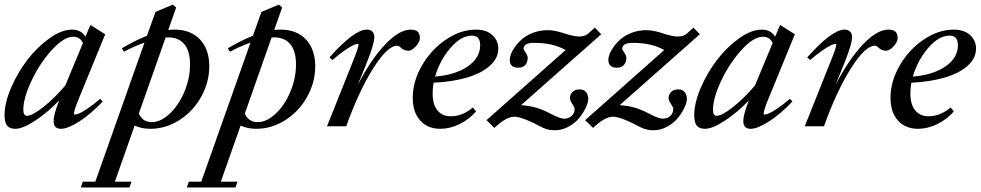

<svg xmlns="http://www.w3.org/2000/svg" viewBox="-20 -555 4311 844"><path d="M46.9 11.2Q22.5 11.2 11.2 -2.9Q0 -17.1 0 -48.3Q0 -102.5 28.8 -169.4Q57.6 -236.3 100.6 -292.2Q143.6 -348.1 197.3 -386.5Q251 -424.8 296.9 -424.8Q336.9 -424.8 355.5 -393.6L377.4 -445.3L442.4 -404.3L329.1 -127.9Q305.2 -70.8 305.2 -55.7Q305.2 -51.3 309.1 -51.3Q315.4 -51.3 327.1 -55.9Q338.9 -60.5 364.3 -77.4Q389.6 -94.2 420.4 -120.6L431.6 -108.9Q378.9 -53.2 328.4 -21Q277.8 11.2 248 11.2Q215.8 11.2 215.8 -22Q214.8 -49.8 240.2 -113.3Q188.5 -60.1 134.3 -24.4Q80.1 11.2 46.9 11.2ZM82.5 -72.8Q82.5 -45.9 98.6 -45.9Q122.1 -45.9 170.9 -84.7Q219.7 -123.5 267.1 -179.2L344.7 -366.2Q331.1 -393.6 302.2 -393.6Q260.7 -393.6 207.8 -335.2Q154.8 -276.9 118.7 -200.4Q82.5 -124 82.5 -72.8Z M640.6 11.2Q602.5 11.2 571.8 -2.9L484.9 243.7H558.1L549.3 269H335.4L344.2 243.7H398.9L615.2 -367.7Q568.4 -351.1 524.9 -327.6L515.6 -342.8Q576.7 -378.4 626 -397.9L663.6 -502.9L740.2 -534.7L754.4 -522L719.7 -423.3Q733.4 -424.8 747.1 -424.8Q818.8 -424.8 859.4 -381.1Q899.9 -337.4 899.9 -264.2Q899.9 -193.4 864.5 -129.6Q829.1 -65.9 768.8 -27.3Q708.5 11.2 640.6 11.2ZM720.2 -390.6Q718.3 -390.6 714.1 -390.4Q710 -390.1 708 -390.1L590.3 -55.7Q606.4 -18.1 647.5 -18.1Q685.5 -18.1 724.9 -54.2Q764.2 -90.3 789.8 -150.1Q815.4 -210 815.4 -272Q815.4 -329.6 790.8 -360.1Q766.1 -390.6 720.2 -390.6Z M1106.4 11.2Q1068.4 11.2 1037.6 -2.9L950.7 243.7H1023.9L1015.1 269H801.3L810.1 243.7H864.7L1081.1 -367.7Q1034.2 -351.1 990.7 -327.6L981.4 -342.8Q1042.5 -378.4 1091.8 -397.9L1129.4 -502.9L1206.1 -534.7L1220.2 -522L1185.5 -423.3Q1199.2 -424.8 1212.9 -424.8Q1284.7 -424.8 1325.2 -381.1Q1365.7 -337.4 1365.7 -264.2Q1365.7 -193.4 1330.3 -129.6Q1294.9 -65.9 1234.6 -27.3Q1174.3 11.2 1106.4 11.2ZM1186 -390.6Q1184.1 -390.6 1179.9 -390.4Q1175.8 -390.1 1173.8 -390.1L1056.2 -55.7Q1072.3 -18.1 1113.3 -18.1Q1151.4 -18.1 1190.7 -54.2Q1230 -90.3 1255.6 -150.1Q1281.2 -210 1281.2 -272Q1281.2 -329.6 1256.6 -360.1Q1231.9 -390.6 1186 -390.6Z M1417.5 0 1530.8 -283.7Q1556.2 -346.7 1556.2 -358.4Q1556.2 -362.3 1552.2 -362.3Q1546.4 -362.3 1533.2 -356.4Q1520 -350.6 1494.9 -333.3Q1469.7 -315.9 1441.4 -291L1428.2 -302.7Q1537.1 -424.8 1592.3 -424.8Q1608.4 -424.8 1616.9 -416Q1625.5 -407.2 1625.5 -391.6Q1625.5 -363.8 1594.7 -285.6L1552.7 -181.6Q1611.8 -295.4 1673.6 -360.1Q1735.4 -424.8 1785.2 -424.8Q1806.6 -424.8 1816.2 -415.8Q1825.7 -406.7 1825.7 -387.2Q1825.7 -370.6 1807.9 -351.3Q1790 -332 1774.9 -332Q1756.3 -332 1742.2 -345.2Q1733.9 -354 1725.1 -354Q1683.6 -354 1620.8 -255.1Q1558.1 -156.2 1502 0Z M1915.5 11.2Q1860.4 11.2 1827.4 -24.9Q1794.4 -61 1794.4 -125Q1794.4 -197.3 1835 -267.3Q1875.5 -337.4 1940.4 -381.1Q2005.4 -424.8 2071.8 -424.8Q2118.7 -424.8 2144.5 -400.6Q2170.4 -376.5 2170.4 -341.3Q2170.4 -298.8 2133.5 -265.9Q2096.7 -232.9 2032.7 -214.1Q1968.8 -195.3 1886.2 -191.4Q1881.8 -168 1881.8 -145Q1881.8 -94.7 1903.3 -69.3Q1924.8 -43.9 1960.9 -43.9Q2013.7 -43.9 2058.6 -82.5L2072.8 -65.4Q2042.5 -30.3 2000 -9.5Q1957.5 11.2 1915.5 11.2ZM2054.2 -398.4Q2006.8 -398.4 1960.2 -344.5Q1913.6 -290.5 1892.6 -218.3Q1983.4 -226.1 2037.1 -263.7Q2090.8 -301.3 2090.8 -356.4Q2090.8 -398.4 2054.2 -398.4Z M2565.9 -120.6Q2565.9 -105 2555.2 -82Q2544.4 -59.1 2526.4 -36.6Q2508.3 -14.2 2479.5 1.7Q2450.7 17.6 2418.9 17.6Q2388.2 17.6 2364.3 5.4Q2275.4 -42 2241.2 -42Q2205.1 -42 2153.3 7.3L2118.7 -26.9L2466.3 -335Q2411.1 -366.7 2327.6 -366.7Q2281.7 -366.7 2281.7 -340.8Q2281.7 -335.9 2290.8 -323.2Q2299.8 -310.5 2299.8 -300.8Q2299.8 -282.7 2289.6 -270Q2279.3 -257.3 2258.3 -257.3Q2220.7 -257.3 2220.7 -292Q2220.7 -303.7 2227.1 -319.6Q2233.4 -335.4 2247.1 -353.5Q2260.7 -371.6 2279.8 -387Q2298.8 -402.3 2327.4 -412.4Q2356 -422.4 2388.2 -422.4Q2418 -422.4 2460.9 -408.2Q2502.4 -394.5 2525.4 -394.5Q2551.3 -394.5 2564.9 -406.7L2594.7 -433.6L2622.6 -404.3L2270.5 -92.8Q2310.5 -89.8 2338.4 -81.3Q2366.2 -72.8 2395.5 -57.6Q2441.9 -33.2 2459 -33.2Q2479.5 -33.2 2492.7 -45.2Q2505.9 -57.1 2505.9 -76.2Q2505.9 -83.5 2495.6 -98.4Q2485.4 -113.3 2485.4 -124.5Q2485.4 -137.7 2495.8 -149.9Q2506.3 -162.1 2528.8 -162.1Q2545.9 -162.1 2555.9 -150.1Q2565.9 -138.2 2565.9 -120.6Z M2999.5 -120.6Q2999.5 -105 2988.8 -82Q2978 -59.1 2960 -36.6Q2941.9 -14.2 2913.1 1.7Q2884.3 17.6 2852.5 17.6Q2821.8 17.6 2797.9 5.4Q2709 -42 2674.8 -42Q2638.7 -42 2586.9 7.3L2552.2 -26.9L2899.9 -335Q2844.7 -366.7 2761.2 -366.7Q2715.3 -366.7 2715.3 -340.8Q2715.3 -335.9 2724.4 -323.2Q2733.4 -310.5 2733.4 -300.8Q2733.4 -282.7 2723.1 -270Q2712.9 -257.3 2691.9 -257.3Q2654.3 -257.3 2654.3 -292Q2654.3 -303.7 2660.6 -319.6Q2667 -335.4 2680.7 -353.5Q2694.3 -371.6 2713.4 -387Q2732.4 -402.3 2761 -412.4Q2789.6 -422.4 2821.8 -422.4Q2851.6 -422.4 2894.5 -408.2Q2936 -394.5 2959 -394.5Q2984.9 -394.5 2998.5 -406.7L3028.3 -433.6L3056.2 -404.3L2704.1 -92.8Q2744.1 -89.8 2772 -81.3Q2799.8 -72.8 2829.1 -57.6Q2875.5 -33.2 2892.6 -33.2Q2913.1 -33.2 2926.3 -45.2Q2939.5 -57.1 2939.5 -76.2Q2939.5 -83.5 2929.2 -98.4Q2918.9 -113.3 2918.9 -124.5Q2918.9 -137.7 2929.4 -149.9Q2939.9 -162.1 2962.4 -162.1Q2979.5 -162.1 2989.5 -150.1Q2999.5 -138.2 2999.5 -120.6Z M3078.6 11.2Q3054.2 11.2 3043 -2.9Q3031.7 -17.1 3031.7 -48.3Q3031.7 -102.5 3060.5 -169.4Q3089.4 -236.3 3132.3 -292.2Q3175.3 -348.1 3229 -386.5Q3282.7 -424.8 3328.6 -424.8Q3368.7 -424.8 3387.2 -393.6L3409.2 -445.3L3474.1 -404.3L3360.8 -127.9Q3336.9 -70.8 3336.9 -55.7Q3336.9 -51.3 3340.8 -51.3Q3347.2 -51.3 3358.9 -55.9Q3370.6 -60.5 3396 -77.4Q3421.4 -94.2 3452.1 -120.6L3463.4 -108.9Q3410.6 -53.2 3360.1 -21Q3309.6 11.2 3279.8 11.2Q3247.6 11.2 3247.6 -22Q3246.6 -49.8 3272 -113.3Q3220.2 -60.1 3166 -24.4Q3111.8 11.2 3078.6 11.2ZM3114.3 -72.8Q3114.3 -45.9 3130.4 -45.9Q3153.8 -45.9 3202.6 -84.7Q3251.5 -123.5 3298.8 -179.2L3376.5 -366.2Q3362.8 -393.6 3334 -393.6Q3292.5 -393.6 3239.5 -335.2Q3186.5 -276.9 3150.4 -200.4Q3114.3 -124 3114.3 -72.8Z M3517.6 0 3630.9 -283.7Q3656.2 -346.7 3656.2 -358.4Q3656.2 -362.3 3652.3 -362.3Q3646.5 -362.3 3633.3 -356.4Q3620.1 -350.6 3595 -333.3Q3569.8 -315.9 3541.5 -291L3528.3 -302.7Q3637.2 -424.8 3692.4 -424.8Q3708.5 -424.8 3717 -416Q3725.6 -407.2 3725.6 -391.6Q3725.6 -363.8 3694.8 -285.6L3652.8 -181.6Q3711.9 -295.4 3773.7 -360.1Q3835.4 -424.8 3885.3 -424.8Q3906.7 -424.8 3916.3 -415.8Q3925.8 -406.7 3925.8 -387.2Q3925.8 -370.6 3908 -351.3Q3890.1 -332 3875 -332Q3856.4 -332 3842.3 -345.2Q3834 -354 3825.2 -354Q3783.7 -354 3720.9 -255.1Q3658.2 -156.2 3602.1 0Z M4015.6 11.2Q3960.4 11.2 3927.5 -24.9Q3894.5 -61 3894.5 -125Q3894.5 -197.3 3935.1 -267.3Q3975.6 -337.4 4040.5 -381.1Q4105.5 -424.8 4171.9 -424.8Q4218.8 -424.8 4244.6 -400.6Q4270.5 -376.5 4270.5 -341.3Q4270.5 -298.8 4233.6 -265.9Q4196.8 -232.9 4132.8 -214.1Q4068.8 -195.3 3986.3 -191.4Q3981.9 -168 3981.9 -145Q3981.9 -94.7 4003.4 -69.3Q4024.9 -43.9 4061 -43.9Q4113.8 -43.9 4158.7 -82.5L4172.9 -65.4Q4142.6 -30.3 4100.1 -9.5Q4057.6 11.2 4015.6 11.2ZM4154.3 -398.4Q4106.9 -398.4 4060.3 -344.5Q4013.7 -290.5 3992.7 -218.3Q4083.5 -226.1 4137.2 -263.7Q4190.9 -301.3 4190.9 -356.4Q4190.9 -398.4 4154.3 -398.4Z"/></svg>

Font: Elstob 18pt Medium
Style: Italic
Weight: 500
Italic angle: -20°
Designer: Peter S. Baker
Version: Version 1.015